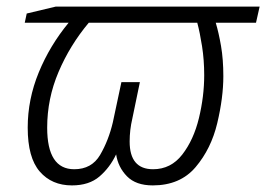

<svg xmlns="http://www.w3.org/2000/svg" viewBox="-20 -552 807 582"><path d="M198 10Q250 10 281.5 -17Q313 -44 332 -84Q338 -45 365 -17.5Q392 10 443 10Q526 10 573 -45.5Q620 -101 638.5 -178.5Q657 -256 657 -321Q657 -372 650 -412.5Q643 -453 634 -483H756L767 -532H149L61 -511L55 -483H188Q131 -414 97.5 -332.5Q64 -251 64 -165Q64 -74 100.5 -32Q137 10 198 10ZM205 -39Q123 -39 123 -165Q123 -253 157.5 -334Q192 -415 249 -483H578Q586 -453 592.5 -411.5Q599 -370 599 -324Q599 -260 583 -194Q567 -128 532.5 -83.5Q498 -39 444 -39Q373 -39 373 -123Q373 -158 381 -192L404 -303H348L322 -181Q309 -126 283.5 -82.5Q258 -39 205 -39Z"/></svg>

Font: Noto Sans UI Light
Style: Italic
Weight: 300
Italic angle: -12°
Designer: Monotype Design Team
Foundry: Monotype Imaging Inc.
Version: Version 1.901